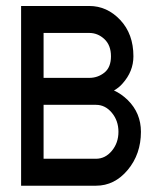

<svg xmlns="http://www.w3.org/2000/svg" viewBox="-20 -625 504 626"><path d="M48.8 -19.5V-605.5H271Q329.1 -605.5 372.1 -559.8Q415 -514.2 415 -441.4Q415 -392.1 379.4 -352.5Q367.7 -338.9 351.6 -330.1Q376 -318.8 396.5 -298.8Q439.5 -256.3 439.5 -195.3Q439.5 -122.6 396.5 -71Q353.5 -19.5 293 -19.5ZM122.1 -283.2V-107.4H293Q323.2 -107.4 344.7 -133.3Q366.2 -159.2 366.2 -195.3Q366.2 -231.4 344.7 -257.3Q323.2 -283.2 293 -283.2ZM320.3 -497.6Q298.8 -517.6 271 -517.6H122.1V-371.1H271Q298.8 -371.1 320.3 -388.2Q341.8 -405.3 341.8 -441.4Q341.8 -477.5 320.3 -497.6Z"/></svg>

Font: Gap Sans
Style: Regular
Weight: 400
Designer: Alexandre Liziard and Étienne Ozeray
Foundry: Interstices.io
Version: Version 1.6.1 - December 3. 2014